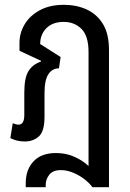

<svg xmlns="http://www.w3.org/2000/svg" viewBox="-20 -578 542 798"><path d="M87 200V183Q87 127 119.5 92.5Q152 58 213 58Q255 58 290 74Q325 90 348 112V-361Q348 -429 318.5 -458Q289 -487 245 -487Q199 -487 173 -461Q147 -435 147 -395L232 -341L225 -294Q197 -294 181 -269.5Q165 -245 165 -191V-93Q165 -32 141.5 -11Q118 10 83 10Q50 10 23 -4L33 -66Q38 -64 44 -62Q50 -60 57 -60Q81 -60 81 -100V-193Q81 -256 99 -283.5Q117 -311 150 -322L151 -325L61 -367V-400Q61 -441 82.5 -477Q104 -513 145.5 -535.5Q187 -558 246 -558Q298 -558 340.5 -538.5Q383 -519 408 -478Q433 -437 433 -370V200H364Q352 183 330.5 166.5Q309 150 283.5 139.5Q258 129 233 129Q200 129 185 148Q170 167 170 190V200Z"/></svg>

Font: Noto Sans Thai Cond
Style: Regular
Weight: 400
Width: 3
Designer: Monotype Design Team
Foundry: Monotype Imaging Inc.
Version: Version 2.002; ttfautohint (v1.8.4.7-5d5b)